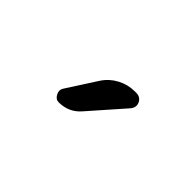

<svg xmlns="http://www.w3.org/2000/svg" viewBox="-15 -940 530 530"><g transform="rotate(45 250.0 -675.0)"><path d="M189.5 -589.8Q177.7 -589.8 171.4 -602.1Q165 -614.3 170.9 -624L227.5 -711.9Q242.2 -734.4 266.1 -747.1Q290 -759.8 316.4 -759.8H322.3Q338.9 -759.8 345.7 -745.6Q352.5 -731.4 340.8 -717.8L254.9 -620.1Q229.5 -589.8 189.5 -589.8Z"/></g></svg>

Font: Rounded Mgen+ 2m regular
Style: Regular
Weight: 400
Designer: [Source Han Sans]
Ryoko NISHIZUKA  (kana & ideographs); Paul D. Hunt (Latin, Greek & Cyrillic); Wenlong ZHANG  (bopomofo
Version: Version 1.059.20150602